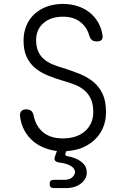

<svg xmlns="http://www.w3.org/2000/svg" viewBox="-20 -760 640 978"><path d="M435 -578Q423 -622 388.5 -648.5Q354 -675 301 -675Q239 -675 201.5 -642.5Q164 -610 164 -556Q164 -522 174.5 -498.5Q185 -475 203.5 -459Q222 -443 247 -432.5Q272 -422 300 -414Q345 -400 385 -384Q425 -368 455 -343.5Q485 -319 502.5 -282Q520 -245 520 -189Q520 -144 504 -107.5Q488 -71 459 -45Q430 -19 390 -4Q357 7 318 10L314 19Q311 26 314 30.5Q317 35 325 36Q342 39 359 45Q386 55 404 73Q422 91 422 119Q422 151 392.5 174.5Q363 198 315 198H254Q243 198 238 193Q233 188 233 177Q233 166 238 161Q243 156 254 156H310Q333 156 347.5 143.5Q362 131 362 116Q361 94 331 80Q310 71 282 68Q265 65 260 57.5Q255 50 261 34L270 9Q242 6 217 -3Q180 -15 151.5 -38.5Q123 -62 105 -94.5Q87 -127 82 -168Q80 -183 88 -193Q96 -203 112 -203Q127 -203 137.5 -196.5Q148 -190 152 -169Q163 -116 200.5 -85.5Q238 -55 300 -55Q335 -55 363 -64Q391 -73 411.5 -90.5Q432 -108 443.5 -132.5Q455 -157 455 -189Q455 -229 443 -255.5Q431 -282 410.5 -299.5Q390 -317 361.5 -328.5Q333 -340 300 -349Q259 -361 222.5 -376Q186 -391 158.5 -414Q131 -437 115.5 -470.5Q100 -504 100 -554Q100 -595 114.5 -629.5Q129 -664 155.5 -688.5Q182 -713 219 -726.5Q256 -740 300 -740Q341 -740 376 -728.5Q411 -717 437 -696Q463 -675 480 -645.5Q497 -616 502 -581Q505 -565 497.5 -557Q490 -549 473 -549Q458 -549 449 -555.5Q440 -562 435 -578Z"/></svg>

Font: Maple Mono NL ExtraLight
Style: Regular
Weight: 275
Monospace: yes
Designer: subframe7536
Version: Version 7.000